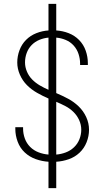

<svg xmlns="http://www.w3.org/2000/svg" viewBox="-20 -863 540 990"><path d="M230 107V-29Q197 -31 164.5 -42.5Q132 -54 107.5 -77Q83 -100 71 -132.5Q59 -165 59 -198V-207H99V-200Q99 -174 108 -149Q117 -124 135.5 -105.5Q154 -87 179 -77.5Q204 -68 230 -66V-355Q200 -368 171 -384.5Q142 -401 119 -424Q96 -447 82.5 -478Q69 -509 69 -541Q69 -573 80.5 -604Q92 -635 114.5 -657.5Q137 -680 167.5 -692Q198 -704 230 -706V-843H270V-706Q303 -704 334 -692Q365 -680 388 -656.5Q411 -633 422 -601.5Q433 -570 433 -537V-528H393V-535Q393 -560 385 -584.5Q377 -609 360 -628Q343 -647 319 -657Q295 -667 270 -669V-383Q301 -370 331 -354Q361 -338 385.5 -314.5Q410 -291 424.5 -259.5Q439 -228 439 -194Q439 -161 426.5 -129.5Q414 -98 390 -75.5Q366 -53 334.5 -42Q303 -31 270 -29V107ZM230 -400V-669Q206 -667 183 -657.5Q160 -648 143 -630.5Q126 -613 117.5 -589.5Q109 -566 109 -541Q109 -517 119 -493.5Q129 -470 146.5 -452.5Q164 -435 185.5 -422.5Q207 -410 230 -400ZM270 -66Q295 -68 319 -77Q343 -86 361.5 -103.5Q380 -121 389.5 -145Q399 -169 399 -194Q399 -220 388 -244Q377 -268 358.5 -286Q340 -304 317 -316Q294 -328 270 -338Z"/></svg>

Font: Iosevka Extralight
Style: Regular
Weight: 200
Monospace: yes
Designer: Belleve Invis
Foundry: Belleve Invis
Version: Version 32.0.1; ttfautohint (v1.8.4)